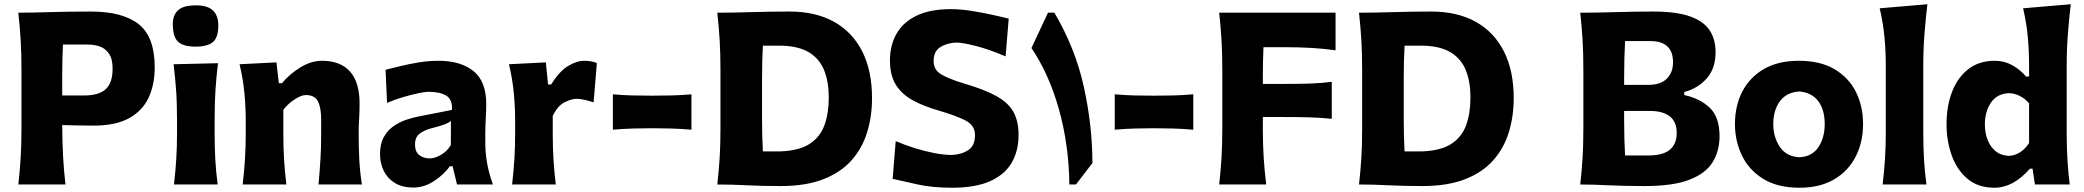

<svg xmlns="http://www.w3.org/2000/svg" viewBox="-20 -860 9713 895"><path d="M65.4 0Q72.8 -64.5 76.4 -125Q80.1 -185.5 80.1 -260.7V-532.7Q80.1 -610.8 76.4 -672.6Q72.8 -734.4 65.4 -800.8Q125.5 -800.8 210.4 -803.5Q295.4 -806.2 404.3 -806.2Q551.8 -806.2 626.5 -747.3Q701.2 -688.5 701.2 -545.9Q701.2 -466.3 672.9 -405Q644.5 -343.8 581.8 -309.1Q519 -274.4 416 -274.4Q381.8 -274.4 341.8 -275.4Q301.8 -276.4 270 -276.9Q270.5 -198.7 273.9 -133.1Q277.3 -67.4 285.2 0ZM273.4 -652.3Q271.5 -617.2 270.8 -580.6Q270 -543.9 270 -502V-415H372.1Q441.9 -415 473.4 -444.8Q504.9 -474.6 504.9 -539.6Q504.9 -585.4 488 -609.9Q471.2 -634.3 445.3 -643.3Q419.4 -652.3 391.6 -652.3Z M791 0Q797.9 -59.6 801.5 -116.2Q805.2 -172.9 805.2 -242.2V-298.3Q805.2 -382.3 800.8 -441.4Q796.4 -500.5 789.1 -560.5L996.1 -565.4Q988.8 -504.9 984.6 -444.6Q980.5 -384.3 980.5 -298.3V-242.2Q980.5 -172.9 983.6 -116.2Q986.8 -59.6 994.6 0ZM891.1 -642.6Q835.4 -642.6 810.5 -665Q785.6 -687.5 785.6 -748Q785.6 -791 810.8 -813Q835.9 -835 892.6 -835Q948.2 -835 972.9 -811Q997.6 -787.1 997.6 -741.7Q997.6 -685.5 972.7 -664.1Q947.8 -642.6 891.1 -642.6Z M1111.3 0Q1118.2 -59.6 1121.8 -116.2Q1125.5 -172.9 1125.5 -242.2V-298.3Q1125.5 -362.3 1119.1 -427.7Q1112.8 -493.2 1096.7 -560.5L1268.6 -569.3L1279.8 -472.2H1294.4Q1329.1 -514.2 1379.6 -545.4Q1430.2 -576.7 1481.4 -576.7Q1566.9 -576.7 1611.6 -526.6Q1656.2 -476.6 1656.2 -377.4Q1656.2 -340.8 1654.1 -306.2Q1651.9 -271.5 1651.9 -242.2Q1651.9 -172.9 1654.8 -116.2Q1657.7 -59.6 1667 0H1464.8Q1470.2 -59.6 1473.6 -115Q1477.1 -170.4 1477.1 -232.9V-301.3Q1477.1 -359.4 1461.7 -388.2Q1446.3 -417 1405.8 -417Q1384.3 -417 1352.8 -396.2Q1321.3 -375.5 1300.8 -348.1V-232.9Q1300.8 -170.4 1304.2 -115Q1307.6 -59.6 1314.9 0Z M1906.7 14.2Q1855 14.2 1820.6 -7.1Q1786.1 -28.3 1768.8 -63.7Q1751.5 -99.1 1751.5 -141.6Q1751.5 -189.5 1769 -220.9Q1786.6 -252.4 1814 -271.5Q1841.3 -290.5 1871.1 -300.8Q1900.9 -311 1925.3 -315.9L2086.9 -347.7Q2089.4 -397 2059.8 -414.6Q2030.3 -432.1 1976.1 -432.1Q1962.4 -432.1 1930.4 -425.5Q1898.4 -418.9 1859.4 -407.5Q1820.3 -396 1784.2 -380.4L1777.3 -534.7Q1804.7 -541.5 1845 -551.5Q1885.3 -561.5 1931.9 -569.1Q1978.5 -576.7 2024.4 -576.7Q2126.5 -576.7 2186.5 -529.1Q2246.6 -481.4 2246.6 -374.5Q2246.6 -347.2 2244.4 -307.9Q2242.2 -268.6 2242.2 -237.8V-192.9Q2242.2 -149.9 2250.2 -101.8Q2258.3 -53.7 2277.8 0H2110.4L2089.8 -85H2077.1Q2049.3 -46.4 2003.4 -16.1Q1957.5 14.2 1906.7 14.2ZM1983.4 -121.6Q2006.3 -121.6 2034.9 -137.7Q2063.5 -153.8 2081.5 -183.6L2082 -295.9Q2072.3 -288.6 2054.4 -281Q2036.6 -273.4 1991.7 -262.2Q1961.9 -254.9 1938.2 -238.5Q1914.6 -222.2 1914.6 -186.5Q1914.6 -151.9 1934.8 -136.7Q1955.1 -121.6 1983.4 -121.6Z M2367.2 0Q2374 -59.6 2377.7 -116.2Q2381.3 -172.9 2381.3 -242.2V-298.3Q2381.3 -362.3 2375 -427.7Q2368.7 -493.2 2352.5 -560.5L2524.4 -569.3L2534.7 -466.3H2549.3Q2586.9 -527.3 2627.4 -552Q2668 -576.7 2703.6 -576.7Q2716.3 -576.7 2732.2 -574.5Q2748 -572.3 2762.2 -565.9L2747.1 -382.8Q2727.5 -389.6 2705.8 -394.5Q2684.1 -399.4 2669.4 -399.4Q2644 -399.4 2612.1 -383.5Q2580.1 -367.7 2556.6 -319.8V-232.9Q2556.6 -170.4 2560.1 -115Q2563.5 -59.6 2570.8 0Z M2836.9 -255.4V-420.4Q2886.7 -416 2933.1 -415Q2979.5 -414.1 3019.5 -414.1Q3060.1 -414.1 3106.7 -415Q3153.3 -416 3203.1 -420.4V-255.4Q3153.3 -259.8 3106.7 -261Q3060.1 -262.2 3019.5 -262.2Q2979.5 -262.2 2933.1 -261Q2886.7 -259.8 2836.9 -255.4Z M3323.7 0Q3331.1 -64.5 3334.7 -125Q3338.4 -185.5 3338.4 -260.7V-532.7Q3338.4 -610.8 3334.7 -672.6Q3331.1 -734.4 3323.7 -800.8Q3397 -800.8 3483.9 -803.5Q3570.8 -806.2 3660.6 -806.2Q3782.7 -806.2 3868.4 -758.1Q3954.1 -710 3999.5 -619.9Q4044.9 -529.8 4044.9 -402.8Q4044.9 -317.9 4022.2 -243.7Q3999.5 -169.4 3949.7 -113Q3899.9 -56.6 3818.4 -24.7Q3736.8 7.3 3618.7 7.3Q3533.2 7.3 3462.4 3.7Q3391.6 0 3323.7 0ZM3536.1 -154.3H3618.7Q3706.5 -157.7 3755.4 -190.2Q3804.2 -222.7 3823.7 -278.1Q3843.3 -333.5 3843.3 -405.3Q3843.3 -477.5 3822.5 -530.5Q3801.8 -583.5 3754.6 -613.8Q3707.5 -644 3627.4 -647H3536.1Q3534.2 -610.8 3533.2 -573Q3532.2 -535.2 3532.2 -487.3V-308.1Q3532.2 -262.2 3533.2 -225.6Q3534.2 -189 3536.1 -154.3Z M4418 15.1Q4325.2 15.1 4256.1 -0.5Q4187 -16.1 4141.1 -26.4L4155.3 -202.1Q4197.8 -184.1 4244.6 -169.4Q4291.5 -154.8 4336.2 -146.2Q4380.9 -137.7 4416.5 -137.7Q4461.9 -139.6 4493.4 -160.2Q4524.9 -180.7 4524.9 -231Q4524.9 -275.9 4480.2 -298.6Q4435.5 -321.3 4358.4 -343.8Q4286.1 -364.3 4234.6 -392.6Q4183.1 -420.9 4155.8 -465.3Q4128.4 -509.8 4128.4 -577.6Q4128.4 -648.9 4159.2 -702.9Q4189.9 -756.8 4252.9 -787.1Q4315.9 -817.4 4412.1 -817.4Q4457.5 -817.4 4508.5 -809.3Q4559.6 -801.3 4605.7 -791Q4651.9 -780.8 4682.1 -772.9L4667.5 -597.2Q4592.3 -629.4 4529.8 -645.5Q4467.3 -661.6 4436.5 -661.6Q4393.6 -659.7 4362.8 -640.1Q4332 -620.6 4332 -575.2Q4332 -535.2 4366 -514.2Q4399.9 -493.2 4473.6 -470.7Q4569.8 -442.9 4625.5 -411.6Q4681.2 -380.4 4704.6 -337.4Q4728 -294.4 4728 -231Q4728 -156.2 4695.8 -101.1Q4663.6 -45.9 4595.2 -15.4Q4526.9 15.1 4418 15.1Z M4895 -800.8Q4992.2 -636.2 5032 -456.5Q5071.8 -276.9 5072.3 -100.1L4995.6 0H4964.8Q4962.4 -185.5 4916.3 -350.1Q4870.1 -514.6 4788.1 -636.2L4865.2 -800.8Z M5176.3 -255.4V-420.4Q5226.1 -416 5272.5 -415Q5318.8 -414.1 5358.9 -414.1Q5399.4 -414.1 5446 -415Q5492.7 -416 5542.5 -420.4V-255.4Q5492.7 -259.8 5446 -261Q5399.4 -262.2 5358.9 -262.2Q5318.8 -262.2 5272.5 -261Q5226.1 -259.8 5176.3 -255.4Z M5663.1 0Q5670.4 -64.5 5674.1 -125Q5677.7 -185.5 5677.7 -260.7V-532.7Q5677.7 -610.8 5674.1 -672.6Q5670.4 -734.4 5663.1 -800.8H6205.6V-625.5Q6154.3 -632.8 6095.7 -636.5Q6037.1 -640.1 5957.5 -640.1H5869.6Q5866.7 -575.2 5866.7 -502V-468.8H5960.4Q6033.7 -468.8 6086.2 -470.5Q6138.7 -472.2 6188 -478.5V-306.2Q6136.2 -311.5 6083.5 -313Q6030.8 -314.5 5960 -314.5H5866.7V-260.7Q5866.7 -185.5 5870.6 -125Q5874.5 -64.5 5882.3 0Z M6314.9 0Q6322.3 -64.5 6325.9 -125Q6329.6 -185.5 6329.6 -260.7V-532.7Q6329.6 -610.8 6325.9 -672.6Q6322.3 -734.4 6314.9 -800.8Q6388.2 -800.8 6475.1 -803.5Q6562 -806.2 6651.9 -806.2Q6773.9 -806.2 6859.6 -758.1Q6945.3 -710 6990.7 -619.9Q7036.1 -529.8 7036.1 -402.8Q7036.1 -317.9 7013.4 -243.7Q6990.7 -169.4 6940.9 -113Q6891.1 -56.6 6809.6 -24.7Q6728 7.3 6609.9 7.3Q6524.4 7.3 6453.6 3.7Q6382.8 0 6314.9 0ZM6527.3 -154.3H6609.9Q6697.8 -157.7 6746.6 -190.2Q6795.4 -222.7 6814.9 -278.1Q6834.5 -333.5 6834.5 -405.3Q6834.5 -477.5 6813.7 -530.5Q6793 -583.5 6745.8 -613.8Q6698.7 -644 6618.7 -647H6527.3Q6525.4 -610.8 6524.4 -573Q6523.4 -535.2 6523.4 -487.3V-308.1Q6523.4 -262.2 6524.4 -225.6Q6525.4 -189 6527.3 -154.3Z M7645 7.3Q7553.7 7.3 7479.7 3.7Q7405.8 0 7346.2 0Q7353.5 -64.5 7357.2 -125Q7360.8 -185.5 7360.8 -260.7V-532.7Q7360.8 -610.8 7357.2 -672.6Q7353.5 -734.4 7346.2 -800.8Q7425.8 -800.8 7513.2 -803.5Q7600.6 -806.2 7687.5 -806.2Q7794.9 -806.2 7858.4 -783.4Q7921.9 -760.7 7949.5 -718.5Q7977.1 -676.3 7977.1 -617.7Q7977.1 -540.5 7935.3 -493.9Q7893.6 -447.3 7831.1 -431.2V-417Q7904.8 -400.9 7950.2 -357.4Q7995.6 -314 7995.6 -225.1Q7995.6 -157.7 7964.1 -105.2Q7932.6 -52.7 7856.4 -22.7Q7780.3 7.3 7645 7.3ZM7550.8 -464.4H7663.1Q7721.7 -464.4 7750.2 -493.7Q7778.8 -522.9 7778.8 -569.3Q7778.8 -668.5 7673.3 -668.5H7555.2Q7553.2 -628.9 7552 -587.9Q7550.8 -546.9 7550.8 -494.6ZM7555.2 -135.3H7663.1Q7731.9 -135.3 7763.9 -162.1Q7795.9 -189 7795.9 -240.2Q7795.9 -292.5 7763.7 -317.6Q7731.4 -342.8 7671.4 -342.8H7550.8V-299.8Q7550.8 -249.5 7552 -211.2Q7553.2 -172.9 7555.2 -135.3Z M8368.7 15.1Q8265.6 15.1 8198.7 -26.6Q8131.8 -68.4 8099.6 -136Q8067.4 -203.6 8067.4 -281.7Q8067.4 -365.7 8101.3 -432.4Q8135.3 -499 8201.7 -537.8Q8268.1 -576.7 8365.2 -576.7Q8465.3 -576.7 8531.7 -537.4Q8598.1 -498 8631.3 -431.4Q8664.6 -364.7 8664.6 -281.7Q8664.6 -197.3 8630.1 -129.9Q8595.7 -62.5 8529.5 -23.7Q8463.4 15.1 8368.7 15.1ZM8367.7 -127Q8427.2 -129.9 8456.5 -174.1Q8485.8 -218.3 8485.8 -281.7Q8485.8 -348.6 8455.6 -388.7Q8425.3 -428.7 8367.7 -433.6Q8308.1 -430.2 8277.1 -388.2Q8246.1 -346.2 8246.1 -281.7Q8246.1 -220.2 8276.9 -175Q8307.6 -129.9 8367.7 -127Z M8755.9 0Q8762.7 -59.6 8766.6 -116.2Q8770.5 -172.9 8770.5 -242.2V-554.2Q8770.5 -622.6 8764.2 -688.5Q8757.8 -754.4 8742.2 -821.3L8964.4 -840.3Q8956.5 -773.9 8950.9 -702.9Q8945.3 -631.8 8945.3 -554.2V-242.2Q8945.3 -172.9 8948.7 -116.2Q8952.1 -59.6 8960 0Z M9276.9 15.1Q9200.7 15.1 9151.4 -26.4Q9102.1 -67.9 9077.9 -135.5Q9053.7 -203.1 9053.7 -281.2Q9053.7 -364.7 9079.3 -431.6Q9105 -498.5 9155 -537.6Q9205.1 -576.7 9278.8 -576.7Q9322.3 -576.7 9359.4 -556.4Q9396.5 -536.1 9424.3 -503.4H9438.5V-554.2Q9438.5 -622.6 9432.4 -688.5Q9426.3 -754.4 9410.6 -821.3L9632.8 -840.3Q9625 -773.9 9619.4 -702.9Q9613.8 -631.8 9613.8 -554.2V-242.2Q9613.8 -172.9 9617.2 -116.2Q9620.6 -59.6 9627.9 0H9465.8L9454.6 -73.7H9442.4Q9364.7 15.1 9276.9 15.1ZM9344.2 -133.3Q9401.4 -136.7 9438.5 -193.4V-378.4Q9418.9 -401.4 9394 -413.3Q9369.1 -425.3 9344.7 -425.8Q9288.6 -423.3 9260.5 -381.3Q9232.4 -339.4 9232.4 -279.8Q9232.4 -242.2 9244.6 -209.5Q9256.8 -176.8 9281.5 -156Q9306.2 -135.3 9344.2 -133.3Z"/></svg>

Font: Pinar-DS1-FD Bold
Style: Regular
Weight: 700
Designer: Amin Abedi
Version: Version 2.000